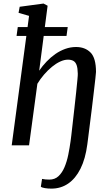

<svg xmlns="http://www.w3.org/2000/svg" viewBox="-20 -838 631 1107"><path d="M276.5 249.5Q257.5 249.5 239.8 246.8Q222 244 215.5 238.5L222.5 193.5Q232 195.5 242 196.5Q252 197.5 264.5 197.5Q296 197.5 317 178Q338 158.5 351.8 126.2Q365.5 94 373.5 54.8Q381.5 15.5 387 -24.5Q388 -29.5 391.2 -57.8Q394.5 -86 399.2 -127.8Q404 -169.5 409.2 -216Q414.5 -262.5 419 -305Q423.5 -347.5 426.2 -377Q429 -406.5 428.5 -413.5Q428 -445 421.8 -462.5Q415.5 -480 403 -487Q390.5 -494 371.5 -494Q350.5 -494 326.8 -483Q303 -472 279.2 -452.5Q255.5 -433 234 -408Q212.5 -383 195.5 -355L147.5 0H47.5L132 -631H75.5L82.5 -682H139L147.5 -746.5L87 -764L93.5 -799L231 -817.5L254.5 -805L238.5 -682H370.5L363.5 -631H232L206 -430.5Q225 -458.5 248.8 -483.2Q272.5 -508 299.5 -526.8Q326.5 -545.5 356.5 -556.2Q386.5 -567 418.5 -567Q470.5 -567 502 -535.2Q533.5 -503.5 533.5 -423Q533.5 -417 530 -386.2Q526.5 -355.5 521.2 -310Q516 -264.5 509.8 -214.2Q503.5 -164 497.8 -118.8Q492 -73.5 488.2 -42.5Q484.5 -11.5 483.5 -6Q472.5 78 444 134.8Q415.5 191.5 373 220.5Q330.5 249.5 276.5 249.5Z"/></svg>

Font: Merriweather 20pt
Style: Italic
Weight: 400
Italic angle: -7.8°
Version: Version 2.101